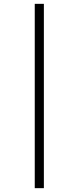

<svg xmlns="http://www.w3.org/2000/svg" viewBox="-20 -889 409 1000"><path d="M208.5 -869V91H161V-869Z"/></svg>

Font: Merriweather 144pt SemiBold
Style: Regular
Weight: 600
Version: Version 2.100